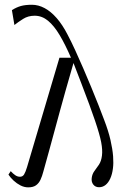

<svg xmlns="http://www.w3.org/2000/svg" viewBox="-20 -770 545 806"><path d="M93.5 -68.5 229.5 -527.5H278Q254 -583 230.5 -622.5Q207 -662 181.5 -683Q156 -704 125.5 -704Q98 -704 76.8 -690.5Q55.5 -677 40.5 -665L30 -727.5Q49 -739.5 67.8 -744.8Q86.5 -750 114 -750Q141 -750 167.2 -736Q193.5 -722 218 -694Q242.5 -666 264 -624Q279 -595.5 295.8 -559Q312.5 -522.5 329.8 -482.5Q347 -442.5 363.5 -402.8Q380 -363 393.8 -327.8Q407.5 -292.5 417.5 -266Q435 -220.5 443.8 -182.2Q452.5 -144 454.8 -114Q457 -84 454 -62.5Q451 -38.5 443 -20.8Q435 -3 423 6.5Q411 16 396 16Q380.5 16 371.8 5Q363 -6 365 -22.5Q367 -39.5 376.2 -51.8Q385.5 -64 395.2 -78.5Q405 -93 408 -116.5Q411 -140 404.8 -172.8Q398.5 -205.5 379 -263.2Q359.5 -321 322 -418.5L288.5 -505.5L255 -388.5Q243 -346 231.5 -303.8Q220 -261.5 208.5 -219.2Q197 -177 185.5 -134.8Q174 -92.5 162 -50Q157 -30.5 150 -15.5Q143 -0.5 131 8Q119 16.5 98.5 16.5Q82 16.5 66.2 8.5Q50.5 0.5 37.2 -11.8Q24 -24 15.5 -37L25 -51.5Q34.5 -41 44 -34.5Q53.5 -28 64 -28Q75 -28 81 -37.5Q87 -47 93.5 -68.5Z"/></svg>

Font: Merriweather 144pt Light
Style: Italic
Weight: 300
Italic angle: -7.8°
Version: Version 2.101